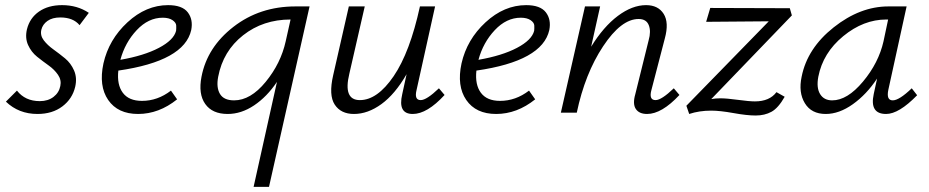

<svg xmlns="http://www.w3.org/2000/svg" viewBox="-20 -439 3618 748"><path d="M126 5Q53 5 3 -43L46 -86Q78 -45 135 -45Q167 -45 188.5 -61.5Q210 -78 215 -104Q220 -127 206 -147.5Q192 -168 169.5 -184Q147 -200 124.5 -218Q102 -236 89.5 -263.5Q77 -291 85 -325Q96 -369 132 -394Q168 -419 222 -419Q281 -419 326 -389L290 -341Q265 -371 215 -371Q184 -371 165 -357.5Q146 -344 141 -323Q136 -301 150.5 -282Q165 -263 188 -246.5Q211 -230 233.5 -211.5Q256 -193 268.5 -164.5Q281 -136 273 -101Q262 -54 223 -24.5Q184 5 126 5Z M635 -419Q690 -419 711.5 -391Q733 -363 725 -322Q698 -201 441 -164Q435 -109 458.5 -77.5Q482 -46 533 -46Q594 -46 646 -86L670 -52Q599 5 518 5Q439 5 401.5 -49.5Q364 -104 383 -192Q404 -285 476.5 -352Q549 -419 635 -419ZM666 -319Q667 -328 666.5 -339.5Q666 -351 652 -360.5Q638 -370 614 -370Q558 -370 512.5 -321.5Q467 -273 449 -206Q541 -222 599 -252.5Q657 -283 666 -319Z M1131 -414H1186L1028 289H968L1059 -120Q1020 -62 970 -28.5Q920 5 867 5Q807 5 779.5 -34Q752 -73 765 -140Q787 -255 889.5 -334.5Q992 -414 1131 -414ZM892 -48Q956 -48 1015 -120Q1074 -192 1093 -278L1112 -363Q1005 -363 927 -301.5Q849 -240 830 -140Q822 -98 837 -73Q852 -48 892 -48Z M1690 -95 1712 -69Q1644 5 1588 5Q1529 5 1547 -72L1564 -150Q1519 -72 1466 -33.5Q1413 5 1359 5Q1308 5 1284 -31.5Q1260 -68 1278 -146L1339 -414H1401L1341 -152Q1316 -49 1382 -49Q1450 -49 1513.5 -142Q1577 -235 1616 -414H1675L1603 -89Q1593 -49 1619 -49Q1642 -49 1690 -95Z M2030 -419Q2085 -419 2106.5 -391Q2128 -363 2120 -322Q2093 -201 1836 -164Q1830 -109 1853.5 -77.5Q1877 -46 1928 -46Q1989 -46 2041 -86L2065 -52Q1994 5 1913 5Q1834 5 1796.5 -49.5Q1759 -104 1778 -192Q1799 -285 1871.5 -352Q1944 -419 2030 -419ZM2061 -319Q2062 -328 2061.5 -339.5Q2061 -351 2047 -360.5Q2033 -370 2009 -370Q1953 -370 1907.5 -321.5Q1862 -273 1844 -206Q1936 -222 1994 -252.5Q2052 -283 2061 -319Z M2605 -95 2627 -69Q2558 5 2501 5Q2470 5 2457 -14.5Q2444 -34 2455 -72L2507 -282Q2517 -317 2507.5 -341Q2498 -365 2468 -365Q2400 -365 2329.5 -258.5Q2259 -152 2227 0H2165L2259 -414H2318L2283 -257Q2331 -335 2387 -377Q2443 -419 2497 -419Q2544 -419 2565.5 -385Q2587 -351 2570 -289L2518 -89Q2507 -49 2534 -49Q2557 -49 2605 -95Z M2921 -44Q2978 -44 3005 -80L3037 -62Q3012 -18 2985.5 -3.5Q2959 11 2924 11Q2890 11 2837.5 1.5Q2785 -8 2751 -8Q2704 -8 2665 5L2654 -27L2975 -356L2731 -354L2747 -408L3057 -407L3065 -379L2751 -53Q2768 -56 2786 -56Q2811 -56 2855 -50Q2899 -44 2921 -44Z M3532 -95 3553 -68Q3482 5 3432 5Q3367 5 3384 -73L3397 -133Q3356 -71 3302.5 -33Q3249 5 3197 5Q3141 5 3115.5 -37Q3090 -79 3103 -140Q3125 -251 3228 -332.5Q3331 -414 3441 -414H3512L3441 -90Q3432 -48 3458 -48Q3483 -48 3532 -95ZM3222 -48Q3281 -48 3342 -121Q3403 -194 3422 -278L3440 -363H3433Q3344 -363 3265 -298Q3186 -233 3168 -140Q3160 -97 3175 -72.5Q3190 -48 3222 -48Z"/></svg>

Font: EauTestInfant
Style: Italic
Weight: 400
Italic angle: -12°
Designer: Christian Thalmann (Catharsis Fonts)
Version: Version 0.001;PS 000.001;hotconv 1.0.88;makeotf.lib2.5.64775